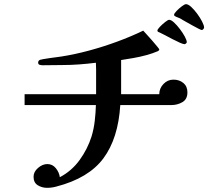

<svg xmlns="http://www.w3.org/2000/svg" viewBox="-20 -868 1040 921"><path d="M879 -425Q879 -392 855 -378Q831 -364 802 -364H557Q547 -204 476 -108.5Q405 -13 250 27Q228 33 206 33Q181 33 161 20.5Q141 8 141 -20Q141 -44 162.5 -62.5Q184 -81 207 -81Q232 -81 248 -61Q264 -41 267 -18Q324 -48 362 -100.5Q400 -153 419 -213Q430 -249 434.5 -288Q439 -327 440 -364H98V-416H441V-504Q441 -519 441 -535.5Q441 -552 440 -567Q400 -562 359.5 -559Q319 -556 279 -556Q255 -556 231.5 -555.5Q208 -555 185 -555Q178 -555 170.5 -557Q163 -559 163 -568Q163 -577 172 -581Q174 -582 188 -584.5Q202 -587 220 -589.5Q238 -592 253.5 -594Q269 -596 275 -597Q339 -607 407.5 -625.5Q476 -644 542.5 -668.5Q609 -693 667 -721Q670 -717 682.5 -704Q695 -691 709 -674.5Q723 -658 733.5 -645.5Q744 -633 744 -631Q744 -627 741.5 -625.5Q739 -624 736 -622Q713 -612 682 -603.5Q651 -595 619 -589.5Q587 -584 561 -580V-416H744Q744 -444 764 -465Q784 -486 812 -486Q840 -486 859.5 -470Q879 -454 879 -425ZM876 -665Q876 -663 872 -659.5Q868 -656 866 -656Q859 -656 843 -663Q827 -670 808 -680Q789 -690 772 -699Q755 -708 746 -712Q743 -713 739 -715Q735 -717 735 -721Q735 -727 747 -739.5Q759 -752 772.5 -762.5Q786 -773 791 -773Q801 -773 815 -760Q829 -747 843 -728.5Q857 -710 866.5 -692.5Q876 -675 876 -665ZM959 -736Q959 -733 955.5 -728.5Q952 -724 948 -724Q945 -724 932 -730.5Q919 -737 903 -746Q887 -755 873.5 -762.5Q860 -770 855 -773Q848 -778 841 -781Q834 -784 826 -787Q822 -789 818.5 -791Q815 -793 815 -797Q815 -803 827 -815.5Q839 -828 852.5 -838Q866 -848 872 -848Q883 -848 897.5 -834.5Q912 -821 926 -802Q940 -783 949.5 -764.5Q959 -746 959 -736Z"/></svg>

Font: Kaisei Decol
Style: Bold
Weight: 700
Designer: Font-Kai, 金井和夫
Foundry: KAZUO KANAI
Version: Version 5.003